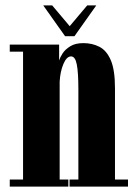

<svg xmlns="http://www.w3.org/2000/svg" viewBox="-20 -688 502 708"><path d="M16 0V-26H65V-497.5H16V-523.5H198V-465Q201 -475.5 210.5 -490.5Q220 -505.5 238.8 -517.2Q257.5 -529 287.5 -529Q320.5 -529 347 -515.2Q373.5 -501.5 388.8 -465.5Q404 -429.5 404 -362V-26H452V0H236.5V-26H269V-359.5Q269 -420.5 263.2 -450.2Q257.5 -480 242 -480Q225.5 -480 213.8 -452Q202 -424 200 -387V-26H232V0ZM220 -554.5 139.5 -668H172.5L237 -591.5L301.5 -668H335L254.5 -554.5Z"/></svg>

Font: Imbue 50pt ExtraBold
Style: Regular
Weight: 800
Designer: Tyler Finck
Foundry: Etcetera Type Company
Version: Version 1.102; ttfautohint (v1.8.3)